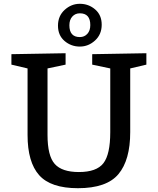

<svg xmlns="http://www.w3.org/2000/svg" viewBox="-20 -980 830 1010"><path d="M400 -960Q446 -960 480.5 -930.5Q515 -901 515 -850Q515 -799 480 -767Q445 -735 400 -735Q354 -735 319.5 -764.5Q285 -794 285 -845Q285 -896 320 -928Q355 -960 400 -960ZM345 -847Q345 -785 400 -785Q424 -785 439.5 -802Q455 -819 455 -848Q455 -910 400 -910Q376 -910 360.5 -893Q345 -876 345 -847ZM665 -620V-285Q665 -138 603 -64Q541 10 390 10Q247 10 186 -58.5Q125 -127 125 -270V-620L40 -640V-695L325 -700V-640L230 -620V-270Q230 -160 268 -117.5Q306 -75 395 -75Q488 -75 524 -121.5Q560 -168 560 -285V-620L465 -640V-695L750 -700V-640Z"/></svg>

Font: Bitter
Style: Regular
Weight: 400
Designer: Sol Matas
Foundry: Sol Matas
Version: Version 1.300;PS 001.300;hotconv 1.0.70;makeotf.lib2.5.58329